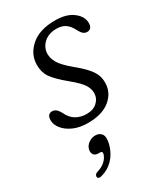

<svg xmlns="http://www.w3.org/2000/svg" viewBox="-175 -525 720 838"><g transform="rotate(-30 184.5 -106.5)"><path d="M161.5 -28.5Q196 -28.5 215.8 -47.2Q235.5 -66 235.5 -92.5Q235.5 -113.5 222 -134.8Q208.5 -156 166 -191Q116 -232 97.8 -259.2Q79.5 -286.5 80 -323Q80.5 -376.5 123.8 -414Q167 -451.5 245 -451.5Q303 -451.5 335.5 -426.2Q368 -401 368 -369Q368 -337.5 342.5 -337.5Q332.5 -337.5 324 -344.2Q315.5 -351 307 -367.5Q295 -392 277.5 -404.5Q260 -417 233 -417Q192 -417 168 -394.2Q144 -371.5 144 -340Q144 -318 157.8 -294.5Q171.5 -271 213.5 -236Q249.5 -206.5 268.2 -184.8Q287 -163 293.5 -144.5Q300 -126 299.5 -105.5Q299 -57 259.2 -24.2Q219.5 8.5 148 8.5Q106 8.5 75.2 -5.2Q44.5 -19 27.8 -40Q11 -61 11 -83Q11 -114.5 36.5 -114.5Q57 -114.5 72 -86Q86 -55.5 109.2 -42Q132.5 -28.5 161.5 -28.5ZM120 146Q103 146 96 135.5Q89 125 93 109.5Q97.5 92.5 113 81.8Q128.5 71 146.5 71Q167.5 71 178 86Q188.5 101 179.5 136.5Q168.5 176.5 142.8 203Q117 229.5 81.5 238.5Q63 243.5 61.5 230Q61.5 217 78.5 212.5Q103 205 118 190.5Q133 176 137.5 159.5Q141 146 128 146Z"/></g></svg>

Font: Fraunces 72pt SuperSoft Light
Style: Italic
Weight: 300
Italic angle: -16°
Version: Version 1.000;[b76b70a41]